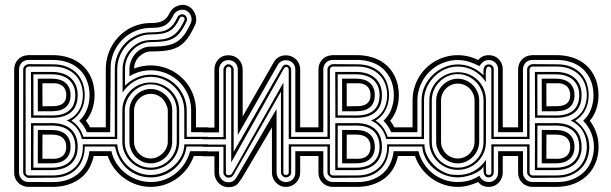

<svg xmlns="http://www.w3.org/2000/svg" viewBox="-20 -769 2514 790"><path d="M107.7 -262.2 194.6 -262.5Q219 -262.5 238.5 -256.2Q258.1 -250 271.6 -237.7Q285.2 -225.3 292.4 -207Q299.6 -188.7 299.6 -164.6Q299.6 -140.4 291.5 -122.4Q283.4 -104.5 269.3 -92.7Q255.1 -80.8 235.7 -75Q216.3 -69.1 193.8 -69.1H107.4ZM107.4 -473.1H193.8Q216.3 -473.1 235.7 -467.3Q255.1 -461.4 269.3 -449.6Q283.4 -437.7 291.5 -419.8Q299.6 -401.9 299.6 -377.7Q299.6 -353.5 292.4 -335.9Q285.2 -318.4 271.6 -306.9Q258.1 -295.4 238.6 -289.9Q219.2 -284.4 194.8 -284.4L107.9 -284.7ZM75.2 -4.2Q58.6 -10.3 48.5 -24.9Q38.3 -39.6 38.3 -59.3V-482.9Q38.3 -495.1 42.4 -505.6Q46.4 -516.1 53.7 -523.9Q61 -531.7 71 -536.4Q81.1 -541 93 -541.7L93.5 -542.2H194.3Q225.3 -542.2 250.5 -535.6Q275.6 -529.1 295 -517.6Q314.5 -506.1 328.5 -490.5Q342.5 -474.9 351.6 -456.7Q360.6 -438.5 364.9 -418.3Q369.1 -398.2 369.1 -377.7Q369.1 -348.4 360.5 -321.3Q351.8 -294.2 333.5 -272Q338.4 -265.6 342.7 -258.9Q346.9 -252.2 350.6 -245.1H405V-225.1H337.4Q332 -238.3 324.2 -250Q316.4 -261.7 305.9 -272Q328.1 -292.7 338.4 -320.2Q348.6 -347.7 348.6 -377.7Q348.6 -395.8 344.8 -413.6Q341.1 -431.4 333 -447.5Q325 -463.6 312.6 -477.3Q300.3 -491 283.1 -501.1Q265.9 -511.2 243.8 -516.8Q221.7 -522.5 194.1 -522.5H97.4Q88.9 -522.5 81.7 -519.5Q74.5 -516.6 69.3 -511.4Q64.2 -506.1 61.3 -498.9Q58.3 -491.7 58.3 -483.2V-59.1Q58.3 -51 61.3 -43.8Q64.2 -36.6 69.5 -31.4Q74.7 -26.1 81.9 -23.1Q89.1 -20 97.7 -20Q98.9 -20 99.9 -20Q100.8 -20 102.1 -20.3H102.5L194.1 -19.8Q231.9 -19.5 259.8 -30Q287.6 -40.5 306.3 -58.2Q325 -75.9 335.1 -99Q345.2 -122.1 347.7 -147H405V-127H365.5Q360.4 -101.6 347.8 -78.5Q335.2 -55.4 314.2 -38.1Q293.2 -20.8 263.5 -10.4Q233.9 0 194.3 0H93.5L93.3 -0.2Q83.3 -1 75.2 -4.2ZM117.4 -79.1H193.6Q214.8 -79.1 232.5 -84.5Q250.2 -89.8 262.9 -100.6Q275.6 -111.3 282.7 -127.3Q289.8 -143.3 289.8 -164.6Q289.8 -183.1 284.5 -199.2Q279.3 -215.3 267.8 -227.2Q256.3 -239 238.3 -245.7Q220.2 -252.4 194.6 -252.4L117.7 -252.2ZM117.7 -294.2 194.6 -293.9Q220.2 -293.9 238.3 -299.9Q256.3 -305.9 267.8 -317Q279.3 -328.1 284.5 -343.5Q289.8 -358.9 289.8 -377.7Q289.8 -398.9 282.7 -414.9Q275.6 -430.9 262.9 -441.7Q250.2 -452.4 232.5 -457.8Q214.8 -463.1 193.6 -463.1H117.4ZM194.3 -234.1Q211.7 -234.1 225.7 -229.7Q239.7 -225.3 249.6 -216.7Q259.5 -208 264.9 -194.9Q270.3 -181.9 270.3 -164.6Q270.3 -147.2 264.5 -134.5Q258.8 -121.8 248.7 -113.4Q238.5 -105 224.6 -101Q210.7 -96.9 194.3 -96.9H135.5L135.7 -234.4ZM135.7 -311 135.5 -445.3H194.3Q210.7 -445.3 224.6 -441.3Q238.5 -437.3 248.7 -428.8Q258.8 -420.4 264.5 -407.7Q270.3 -395 270.3 -377.7Q270.3 -360.4 264.9 -347.8Q259.5 -335.2 249.6 -327.1Q239.7 -319.1 225.7 -315.2Q211.7 -311.3 194.3 -311.3ZM321 -164.6Q321 -167.2 320.9 -169.8Q320.8 -172.4 320.6 -175H405V-166H328.6V-164.6Q328.6 -140.6 321.2 -117.7Q313.7 -94.7 297.5 -76.8Q281.2 -58.8 255.7 -48.1Q230.2 -37.4 194.3 -37.8L97.4 -37.1Q90.8 -37.6 86.9 -41Q83 -44.4 78.6 -48.8Q75.4 -54 75.4 -59.3V-482.9Q75.4 -491.5 82 -497.7Q88.6 -503.9 97.4 -505.1L194.3 -504.4Q230.2 -504.9 255.7 -494.1Q281.2 -483.4 297.5 -465.5Q313.7 -447.5 321.2 -424.6Q328.6 -401.6 328.6 -377.7Q328.6 -362.1 325.4 -346.9Q322.3 -331.8 315.6 -318.2Q308.8 -304.7 298.5 -293.1Q288.1 -281.5 273.7 -272.7Q293 -260.3 305.1 -243Q317.1 -225.8 322.8 -206.1H405V-197H317.1Q314.2 -209 309.1 -220.2Q304 -231.4 296.3 -241.3Q288.6 -251.2 278.2 -259.3Q267.8 -267.3 254.6 -273.2Q272.2 -280.3 284.8 -291.3Q297.4 -302.2 305.4 -316Q313.5 -329.8 317.3 -345.6Q321 -361.3 321 -377.7Q321 -400.1 313.8 -421.3Q306.6 -442.4 291.4 -458.9Q276.1 -475.3 252.1 -485.4Q228 -495.4 194.3 -495.4L97.4 -495.1Q92 -495.1 88.7 -491.3Q85.4 -487.5 85.4 -482.9V-59.3Q85.4 -54.7 88.7 -50.9Q92 -47.1 97.4 -47.1L194.3 -46.9Q228 -46.9 252.1 -56.9Q276.1 -66.9 291.4 -83.4Q306.6 -99.9 313.8 -121Q321 -142.1 321 -164.6ZM154.5 -116 194.1 -115.7Q210.2 -115 221.3 -118.5Q232.4 -122.1 239.4 -128.8Q246.3 -135.5 249.5 -144.7Q252.7 -153.8 252.7 -164.6Q252.7 -178 248.3 -187.6Q243.9 -197.3 236.2 -203.4Q228.5 -209.5 217.9 -212.3Q207.3 -215.1 195.1 -215.1L154.8 -215.3ZM154.8 -331.8 195.1 -332Q207.3 -332 217.9 -334.1Q228.5 -336.2 236.2 -341.4Q243.9 -346.7 248.3 -355.5Q252.7 -364.3 252.7 -377.7Q252.7 -388.2 249.5 -397.5Q246.3 -406.7 239.4 -413.5Q232.4 -420.2 221.3 -423.7Q210.2 -427.2 194.1 -426.5L154.5 -426.3Z M717.3 -186Q717.3 -161.6 708 -140.5Q698.7 -119.4 682.7 -103.8Q666.7 -88.1 645.5 -79.1Q624.3 -70.1 600.3 -70.1Q576.4 -70.1 555.1 -79.1Q533.7 -88.1 517.8 -103.8Q502 -119.4 492.7 -140.5Q483.4 -161.6 483.4 -186V-313.7Q483.4 -338.6 492.6 -359.7Q501.7 -380.9 517.6 -396.5Q533.4 -412.1 554.7 -420.9Q575.9 -429.7 600.3 -429.7Q624.8 -429.7 646 -420.9Q667.2 -412.1 683.1 -396.5Q699 -380.9 708.1 -359.7Q717.3 -338.6 717.3 -313.7ZM707.3 -313.7Q707.3 -335.4 698.9 -355.1Q690.4 -374.8 675.9 -389.5Q661.4 -404.3 642 -413.1Q622.6 -421.9 600.3 -421.9Q578.6 -421.9 559.2 -413Q539.8 -404.1 525.1 -389.2Q510.5 -374.3 502 -354.7Q493.4 -335.2 493.4 -313.7V-186Q493.4 -163.8 501.8 -144.4Q510.3 -125 524.8 -110.5Q539.3 -95.9 558.7 -87.5Q578.1 -79.1 600.3 -79.1Q622.6 -79.1 642 -87.5Q661.4 -95.9 675.9 -110.5Q690.4 -125 698.9 -144.4Q707.3 -163.8 707.3 -186ZM688.5 -186Q688.5 -168 681.6 -151.9Q674.8 -135.7 662.8 -123.5Q650.9 -111.3 634.8 -104.1Q618.7 -96.9 600.3 -96.9Q582 -96.9 565.9 -104.1Q549.8 -111.3 538 -123.5Q526.1 -135.7 519.3 -151.9Q512.5 -168 512.5 -186V-313.7Q512.5 -331.8 519.3 -347.9Q526.1 -364 538 -376.2Q549.8 -388.4 565.9 -395.6Q582 -402.8 600.3 -402.8Q618.4 -402.8 634.6 -395.6Q650.9 -388.4 663.1 -376.2Q675.3 -364 682.3 -347.9Q689.2 -331.8 688.5 -313.7ZM389.9 -225.1V-245.1H415.3V-485.1Q415.3 -510.7 421.8 -534.8Q428.2 -558.8 440.1 -579.8Q451.9 -600.8 468.6 -618.3Q485.4 -635.7 506 -648.2Q526.6 -660.6 550.7 -667.5Q574.7 -674.3 601.1 -674.3Q613.8 -674.3 625.1 -675.8Q636.5 -677.2 646 -681.5Q655.5 -685.8 663.5 -693.6Q671.4 -701.4 677.2 -714.4Q681.9 -724.6 690.3 -732.4Q698.7 -740.2 709.2 -744.5Q719.7 -748.8 731.2 -749Q742.7 -749.3 753.4 -744.1Q763.9 -739.3 771.6 -730.3Q779.3 -721.4 783.3 -710.6Q787.4 -699.7 787.4 -688Q787.4 -676.3 782.5 -665.8Q771.7 -642.6 761.4 -625.6Q751 -608.6 739.4 -596.6Q727.8 -584.5 714.4 -576.9Q700.9 -569.3 684.3 -564.9Q667.7 -560.5 647.2 -559Q626.7 -557.4 601.1 -557.4Q588.1 -557.4 575.8 -551.9Q563.5 -546.4 553.7 -537.1Q543.9 -527.8 538 -515.1Q532 -502.4 532 -488.3V-487.1Q547.9 -493.4 564.9 -496.6Q582 -499.8 600.3 -499.8Q625.7 -499.8 649.5 -493.2Q673.3 -486.6 694 -474.6Q714.6 -462.6 731.7 -445.8Q748.8 -429 760.9 -408.4Q772.9 -387.9 779.7 -364.1Q786.4 -340.3 786.4 -314.7V-245.1H835.4V-225.1H766.4V-313.7H767.3L766.4 -314.7Q766.4 -337.6 760.5 -358.9Q754.6 -380.1 743.8 -398.4Q732.9 -416.7 717.8 -431.8Q702.6 -446.8 684.2 -457.4Q665.8 -468 644.5 -473.9Q623.3 -479.7 600.3 -479.7Q575.9 -479.7 553.7 -473.3Q531.5 -466.8 512.5 -455.1V-478.3Q511.7 -496.8 517.8 -514.6Q523.9 -532.5 535.5 -546.4Q547.1 -560.3 563.8 -568.8Q580.6 -577.4 601.1 -577.4Q624 -577.4 642.5 -578.7Q660.9 -580.1 675.9 -583.9Q690.9 -587.6 703.1 -594.4Q715.3 -601.1 726 -611.7Q736.6 -622.3 746 -637.6Q755.4 -652.8 765.1 -673.8Q768.3 -680.9 768.3 -688.7Q768.3 -696.5 765.6 -703.7Q762.9 -710.9 757.7 -716.8Q752.4 -722.7 745.4 -726.1Q738.5 -729.2 730.7 -729.1Q722.9 -729 715.8 -726.3Q708.7 -723.6 702.8 -718.6Q696.8 -713.6 693.6 -706.8Q686.3 -691.2 678 -681Q669.7 -670.9 658.8 -664.9Q647.9 -658.9 633.9 -656.6Q619.9 -654.3 601.1 -654.3Q577.6 -654.3 556.2 -648.2Q534.7 -642.1 516 -631Q497.3 -619.9 482.2 -604.4Q467 -588.9 456.4 -569.9Q445.8 -551 440.2 -529.4Q434.6 -507.8 435.3 -484.4L433.3 -225.1ZM670.4 -313.7Q670.4 -321.3 668.5 -327.1Q666.5 -333 663.3 -339.8Q659.7 -349.6 653.2 -357.5Q646.7 -365.5 638.5 -371.1Q630.4 -376.7 620.6 -379.8Q610.8 -382.8 600.3 -382.8Q586.2 -382.8 573.6 -377.3Q561 -371.8 551.8 -362.5Q542.5 -353.3 537 -340.6Q531.5 -327.9 531.5 -313.7V-186Q531.5 -171.6 537 -159.1Q542.5 -146.5 551.8 -137.2Q561 -127.9 573.6 -122.4Q586.2 -116.9 600.3 -116.9Q613.8 -116.9 626.5 -122.6Q639.2 -128.2 648.9 -137.6Q658.7 -147 664.6 -159.5Q670.4 -172.1 670.4 -186ZM389.9 -197V-206.1H452.4V-485.1Q452.4 -515.9 463.9 -543.2Q475.3 -570.6 495.5 -591.2Q515.6 -611.8 542.7 -623.9Q569.8 -636 601.1 -636Q622.1 -636 638.4 -638.3Q654.8 -640.6 667.7 -647.3Q680.7 -654.1 691 -666.4Q701.4 -678.7 710.7 -699Q712.2 -702.4 715.3 -705Q718.5 -707.5 722.2 -708.9Q725.8 -710.2 729.9 -710.2Q733.9 -710.2 737.3 -708.7Q741 -707 743.8 -704Q746.6 -700.9 748 -697.3Q749.5 -693.6 749.6 -689.6Q749.8 -685.5 748 -681.9Q735.4 -654.3 722.3 -637.3Q709.2 -620.4 692.6 -611.2Q676 -602.1 653.9 -599Q631.8 -595.9 601.1 -595.9Q579.1 -595.9 559.6 -586.9Q540 -577.9 525.4 -562.5Q510.7 -547.1 502.3 -526.6Q493.9 -506.1 494.4 -483.4V-416Q514.6 -437 541.9 -449.3Q569.1 -461.7 600.3 -461.7Q631.3 -461.7 658.4 -450Q685.5 -438.2 705.4 -418.1Q725.3 -397.9 736.8 -371Q748.3 -344 748.3 -313.7V-206.1H835.4V-197H738.3V-313.7Q738.3 -341.8 727.4 -367.1Q716.6 -392.3 697.8 -411.4Q679 -430.4 653.9 -441.7Q628.9 -452.9 600.3 -452.9Q582 -452.9 565.1 -448.1Q548.1 -443.4 533.2 -434.8Q518.3 -426.3 505.9 -414.3Q493.4 -402.3 484.4 -387.9V-484.6Q484.4 -506.8 492.7 -528.3Q501 -549.8 516.4 -566.7Q531.7 -583.5 553.2 -593.9Q574.7 -604.2 601.1 -604.2Q629.6 -604.2 650.3 -607.4Q670.9 -610.6 686.6 -619.6Q702.4 -628.7 714.7 -644.5Q727.1 -660.4 738.8 -686Q740.7 -690.2 739 -694Q737.3 -697.8 733.2 -699.7Q729.7 -701.2 725.7 -700.1Q721.7 -699 719.7 -694.8Q710.7 -675 700.6 -662Q690.4 -648.9 676.9 -641.2Q663.3 -633.5 645 -630.5Q626.7 -627.4 601.1 -627.4Q581.8 -627.4 564.1 -622.2Q546.4 -616.9 531 -607.4Q515.6 -597.9 502.9 -584.7Q490.2 -571.5 481.2 -555.7Q472.2 -539.8 467.3 -521.9Q462.4 -503.9 462.4 -485.1V-197ZM389.9 -127V-147H438.5Q444.3 -119.1 459.8 -95.8Q475.3 -72.5 497.2 -55.7Q519 -38.8 545.7 -29.4Q572.3 -20 600.3 -20Q629.9 -20 656 -29.4Q682.1 -38.8 703.1 -55.7Q724.1 -72.5 739.4 -95.8Q754.6 -119.1 762.5 -147H835.4V-127H777.3Q767.6 -99.1 750 -75.8Q732.4 -52.5 709.1 -35.6Q685.8 -18.8 658.1 -9.4Q630.4 0 600.3 0Q570.3 0 542.5 -9.4Q514.6 -18.8 491.3 -35.6Q468 -52.5 450.4 -75.8Q432.9 -99.1 423.3 -127ZM389.9 -166V-175H462.4Q464.6 -147.9 476.4 -124.9Q488.3 -101.8 507 -85Q525.6 -68.1 549.7 -58.6Q573.7 -49.1 600.3 -49.1Q626.7 -49.1 651.5 -59.3Q676.3 -69.6 695.6 -86.9Q714.8 -104.2 726.6 -127.1Q738.3 -149.9 738.3 -175H835.4V-166H747.3Q743.9 -138.2 730.8 -114.9Q717.8 -91.6 697.9 -74.7Q678 -57.9 652.8 -48.5Q627.7 -39.1 600.3 -39.1Q571.5 -39.1 546.9 -48.5Q522.2 -57.9 503.2 -74.7Q484.1 -91.6 471.3 -114.9Q458.5 -138.2 453.4 -166Z M1178 -166V-59.1Q1178 -54.7 1176.1 -50.9Q1174.3 -47.1 1171.1 -44.6Q1168 -42 1164.1 -40.5Q1160.2 -39.1 1156 -39.1Q1152.6 -39.1 1149 -40.6Q1145.5 -42.2 1142.6 -44.9Q1139.6 -47.6 1137.8 -51.3Q1136 -54.9 1136 -59.1V-392.1L942.4 -52.5Q938.5 -45.4 933.3 -41.6Q928.2 -37.8 919.4 -38.1Q916 -38.1 912.5 -39.7Q908.9 -41.3 906 -44.1Q903.1 -46.9 901.2 -50.4Q899.4 -54 899.4 -58.1V-165H814.7V-174.1H909.4V-58.1Q909.4 -54.2 911.7 -51.1Q914.1 -48.1 919.4 -48.1Q921.6 -48.1 924.1 -48.7Q926.5 -49.3 928.7 -50.2Q930.9 -51 932.5 -52.2Q934.1 -53.5 934.6 -54.9L1146 -429.2V-59.1Q1146 -55.2 1148.3 -52.1Q1150.6 -49.1 1156 -49.1Q1160.6 -49.1 1164.3 -51.4Q1168 -53.7 1168 -59.1V-175H1256.6V-166ZM931.4 -482.7Q931.4 -487.3 928.1 -491.1Q924.8 -494.9 919.4 -494.9Q915.5 -494.9 912.5 -490.7Q909.4 -486.6 909.4 -482.7V-196H814.7V-205.1H899.4V-482.7Q899.4 -486.3 901.1 -490.2Q902.8 -494.1 905.6 -497.3Q908.4 -500.5 912.1 -502.6Q915.8 -504.6 919.4 -504.6Q923.6 -504.6 927.5 -502.8Q931.4 -501 934.6 -497.8Q937.7 -494.6 939.6 -490.7Q941.4 -486.8 941.4 -482.7V-144L1141.6 -493.9Q1144.3 -498 1147.8 -500.6Q1151.4 -503.2 1156 -503.2Q1160.6 -503.2 1164.7 -501.5Q1168.7 -499.8 1171.6 -496.8Q1174.6 -493.9 1176.3 -490.1Q1178 -486.3 1178 -482.2V-206.1H1256.6V-197H1168V-478Q1168 -484.4 1166 -488.9Q1164.1 -493.4 1157.2 -493.4Q1153.3 -493.4 1151 -490.4Q1148.7 -487.3 1146.5 -484.1L931.4 -100.8ZM976.3 -37.8Q970 -29.1 965.3 -22Q960.7 -14.9 955 -9.8Q949.2 -4.6 940.9 -1.8Q932.6 1 919.4 1Q907 1 896.6 -3.9Q886.2 -8.8 878.5 -17Q870.8 -25.1 866.6 -35.8Q862.3 -46.4 862.3 -58.1V-126H814.7V-146H881.3V-58.1Q881.3 -50.3 884.2 -43.2Q887 -36.1 892.1 -30.8Q897.2 -25.4 904.2 -22.2Q911.1 -19 919.4 -19Q928.7 -19 934.6 -21.6Q940.4 -24.2 944.3 -27.8Q948.2 -31.5 950.8 -35.8Q953.4 -40 955.8 -43.7L1117.9 -320.6V-59.1Q1117.9 -51.3 1120.7 -44.2Q1123.5 -37.1 1128.7 -31.7Q1133.8 -26.4 1140.7 -23.2Q1147.7 -20 1156 -20Q1164.6 -20 1171.8 -22.8Q1179 -25.6 1184.1 -30.8Q1189.2 -35.9 1192.1 -43.1Q1195.1 -50.3 1195.1 -59.1V-147H1256.6V-127H1215.1V-59.1Q1215.1 -46.6 1210.4 -35.9Q1205.8 -25.1 1197.9 -17.1Q1189.9 -9 1179.2 -4.5Q1168.5 0 1156 0Q1143.6 0 1133.2 -4.9Q1122.8 -9.8 1115.1 -17.9Q1107.4 -26.1 1103.1 -36.7Q1098.9 -47.4 1098.9 -59.1V-244.9ZM1195.1 -225.1V-482.2Q1195.1 -491 1192.1 -498.2Q1189.2 -505.4 1184.1 -510.5Q1179 -515.6 1171.8 -518.4Q1164.6 -521.2 1156 -521.2Q1145 -521.2 1136.5 -516.1Q1127.9 -511 1123 -502.4L958.5 -213.6V-482.7Q958.5 -491.5 955.6 -498.7Q952.6 -505.9 947.5 -511Q942.4 -516.1 935.2 -518.9Q928 -521.7 919.4 -521.7Q911.1 -521.7 904.2 -518.7Q897.2 -515.6 892.1 -510.4Q887 -505.1 884.2 -498Q881.3 -491 881.3 -482.7V-224.1H814.7V-244.1H862.3V-482.7Q862.3 -495.1 866.5 -505.9Q870.6 -516.6 878.2 -524.7Q885.7 -532.7 896.2 -537.2Q906.7 -541.7 919.4 -541.7Q932.1 -541.7 943 -537.4Q953.9 -533 961.7 -525Q969.5 -517.1 974 -506.2Q978.5 -495.4 978.5 -482.7V-289.6L1105.5 -511.2Q1112.5 -524.9 1125.5 -533.1Q1138.4 -541.3 1156 -541.3Q1169.2 -541.3 1180.4 -536.4L1182.9 -535.4V-535.2Q1197.5 -528.1 1206.3 -514.3Q1215.1 -500.5 1215.1 -482.2V-245.1H1256.6V-225.1Z M1359.6 -262.2 1446.5 -262.5Q1470.9 -262.5 1490.5 -256.2Q1510 -250 1523.6 -237.7Q1537.1 -225.3 1544.3 -207Q1551.5 -188.7 1551.5 -164.6Q1551.5 -140.4 1543.5 -122.4Q1535.4 -104.5 1521.2 -92.7Q1507.1 -80.8 1487.7 -75Q1468.3 -69.1 1445.8 -69.1H1359.4ZM1359.4 -473.1H1445.8Q1468.3 -473.1 1487.7 -467.3Q1507.1 -461.4 1521.2 -449.6Q1535.4 -437.7 1543.5 -419.8Q1551.5 -401.9 1551.5 -377.7Q1551.5 -353.5 1544.3 -335.9Q1537.1 -318.4 1523.6 -306.9Q1510 -295.4 1490.6 -289.9Q1471.2 -284.4 1446.8 -284.4L1359.9 -284.7ZM1369.4 -79.1H1445.6Q1466.8 -79.1 1484.5 -84.5Q1502.2 -89.8 1514.9 -100.6Q1527.6 -111.3 1534.7 -127.3Q1541.7 -143.3 1541.7 -164.6Q1541.7 -183.1 1536.5 -199.2Q1531.2 -215.3 1519.8 -227.2Q1508.3 -239 1490.2 -245.7Q1472.2 -252.4 1446.5 -252.4L1369.6 -252.2ZM1369.6 -294.2 1446.5 -293.9Q1472.2 -293.9 1490.2 -299.9Q1508.3 -305.9 1519.8 -317Q1531.2 -328.1 1536.5 -343.5Q1541.7 -358.9 1541.7 -377.7Q1541.7 -398.9 1534.7 -414.9Q1527.6 -430.9 1514.9 -441.7Q1502.2 -452.4 1484.5 -457.8Q1466.8 -463.1 1445.6 -463.1H1369.4ZM1310.3 -225.1H1247.3V-245.1H1290.3V-482.9Q1290.3 -495.1 1294.3 -505.6Q1298.3 -516.1 1305.7 -523.9Q1313 -531.7 1323 -536.4Q1333 -541 1345 -541.7L1345.5 -542.2H1446.3Q1477.3 -542.2 1502.4 -535.6Q1527.6 -529.1 1547 -517.6Q1566.4 -506.1 1580.4 -490.5Q1594.5 -474.9 1603.5 -456.7Q1612.5 -438.5 1616.8 -418.3Q1621.1 -398.2 1621.1 -377.7Q1621.1 -348.4 1612.4 -321.3Q1603.8 -294.2 1585.4 -272Q1590.3 -265.6 1594.6 -258.9Q1598.9 -252.2 1602.5 -245.1H1657V-225.1H1589.4Q1584 -238.3 1576.2 -250Q1568.4 -261.7 1557.9 -272Q1580.1 -292.7 1590.3 -320.2Q1600.6 -347.7 1600.6 -377.7Q1600.6 -395.8 1596.8 -413.6Q1593 -431.4 1585 -447.5Q1576.9 -463.6 1564.6 -477.3Q1552.2 -491 1535 -501.1Q1517.8 -511.2 1495.7 -516.8Q1473.6 -522.5 1446 -522.5H1349.4Q1340.8 -522.5 1333.6 -519.5Q1326.4 -516.6 1321.3 -511.4Q1316.2 -506.1 1313.2 -498.9Q1310.3 -491.7 1310.3 -483.2ZM1446.3 -234.1Q1463.6 -234.1 1477.7 -229.7Q1491.7 -225.3 1501.6 -216.7Q1511.5 -208 1516.8 -194.9Q1522.2 -181.9 1522.2 -164.6Q1522.2 -147.2 1516.5 -134.5Q1510.7 -121.8 1500.6 -113.4Q1490.5 -105 1476.6 -101Q1462.6 -96.9 1446.3 -96.9H1387.5L1387.7 -234.4ZM1387.7 -311 1387.5 -445.3H1446.3Q1462.6 -445.3 1476.6 -441.3Q1490.5 -437.3 1500.6 -428.8Q1510.7 -420.4 1516.5 -407.7Q1522.2 -395 1522.2 -377.7Q1522.2 -360.4 1516.8 -347.8Q1511.5 -335.2 1501.6 -327.1Q1491.7 -319.1 1477.7 -315.2Q1463.6 -311.3 1446.3 -311.3ZM1327.1 -4.2Q1310.5 -10.3 1300.4 -24.9Q1290.3 -39.6 1290.3 -59.3V-127H1247.3V-147H1310.3V-59.1Q1310.3 -51 1313.2 -43.8Q1316.2 -36.6 1321.4 -31.4Q1326.7 -26.1 1333.9 -23.1Q1341.1 -20 1349.6 -20Q1350.8 -20 1351.8 -20Q1352.8 -20 1354 -20.3H1354.5L1446 -19.8Q1483.9 -19.5 1511.7 -30Q1539.6 -40.5 1558.2 -58.2Q1576.9 -75.9 1587 -99Q1597.2 -122.1 1599.6 -147H1657V-127H1617.4Q1612.3 -101.6 1599.7 -78.5Q1587.2 -55.4 1566.2 -38.1Q1545.2 -20.8 1515.5 -10.4Q1485.8 0 1446.3 0H1345.5L1345.2 -0.2Q1335.2 -1 1327.1 -4.2ZM1327.4 -482.9Q1327.4 -491.5 1334 -497.7Q1340.6 -503.9 1349.4 -505.1L1446.3 -504.4Q1482.2 -504.9 1507.7 -494.1Q1533.2 -483.4 1549.4 -465.5Q1565.7 -447.5 1573.1 -424.6Q1580.6 -401.6 1580.6 -377.7Q1580.6 -362.1 1577.4 -346.9Q1574.2 -331.8 1567.5 -318.2Q1560.8 -304.7 1550.4 -293.1Q1540 -281.5 1525.6 -272.7Q1544.9 -260.3 1557 -243Q1569.1 -225.8 1574.7 -206.1H1657V-197H1569.1Q1566.2 -209 1561 -220.2Q1555.9 -231.4 1548.2 -241.3Q1540.5 -251.2 1530.2 -259.3Q1519.8 -267.3 1506.6 -273.2Q1524.2 -280.3 1536.7 -291.3Q1549.3 -302.2 1557.4 -316Q1565.4 -329.8 1569.2 -345.6Q1573 -361.3 1573 -377.7Q1573 -400.1 1565.8 -421.3Q1558.6 -442.4 1543.3 -458.9Q1528.1 -475.3 1504 -485.4Q1480 -495.4 1446.3 -495.4L1349.4 -495.1Q1344 -495.1 1340.7 -491.3Q1337.4 -487.5 1337.4 -482.9V-197H1247.3V-206.1H1327.4ZM1406.5 -116 1446 -115.7Q1462.2 -115 1473.3 -118.5Q1484.4 -122.1 1491.3 -128.8Q1498.3 -135.5 1501.5 -144.7Q1504.6 -153.8 1504.6 -164.6Q1504.6 -178 1500.2 -187.6Q1495.8 -197.3 1488.2 -203.4Q1480.5 -209.5 1469.8 -212.3Q1459.2 -215.1 1447 -215.1L1406.7 -215.3ZM1406.7 -331.8 1447 -332Q1459.2 -332 1469.8 -334.1Q1480.5 -336.2 1488.2 -341.4Q1495.8 -346.7 1500.2 -355.5Q1504.6 -364.3 1504.6 -377.7Q1504.6 -388.2 1501.5 -397.5Q1498.3 -406.7 1491.3 -413.5Q1484.4 -420.2 1473.3 -423.7Q1462.2 -427.2 1446 -426.5L1406.5 -426.3ZM1573 -164.6Q1573 -167.2 1572.9 -169.8Q1572.8 -172.4 1572.5 -175H1657V-166H1580.6V-164.6Q1580.6 -140.6 1573.1 -117.7Q1565.7 -94.7 1549.4 -76.8Q1533.2 -58.8 1507.7 -48.1Q1482.2 -37.4 1446.3 -37.8L1349.4 -37.1Q1342.8 -37.6 1338.9 -41Q1335 -44.4 1330.6 -48.8Q1327.4 -54 1327.4 -59.3V-166H1247.3V-175H1337.4V-59.3Q1337.4 -54.7 1340.7 -50.9Q1344 -47.1 1349.4 -47.1L1446.3 -46.9Q1480 -46.9 1504 -56.9Q1528.1 -66.9 1543.3 -83.4Q1558.6 -99.9 1565.8 -121Q1573 -142.1 1573 -164.6Z M1746.6 -356Q1746.6 -380.4 1755.9 -401.5Q1765.1 -422.6 1781 -438.2Q1796.9 -453.9 1818.2 -462.9Q1839.6 -471.9 1863.5 -471.9Q1888.4 -471.9 1909.5 -463.1Q1930.7 -454.3 1946.3 -438.7Q1961.9 -423.1 1970.7 -402Q1979.5 -380.9 1979.5 -356V-186Q1979.5 -161.6 1970.5 -140.5Q1961.4 -119.4 1945.8 -103.8Q1930.2 -88.1 1909.1 -79.1Q1887.9 -70.1 1863.5 -70.1Q1839.6 -70.1 1818.2 -79.1Q1796.9 -88.1 1781 -103.8Q1765.1 -119.4 1755.9 -140.5Q1746.6 -161.6 1746.6 -186ZM1756.6 -186Q1756.6 -163.6 1764.9 -144Q1773.2 -124.5 1787.6 -110.1Q1802 -95.7 1821.5 -87.4Q1841.1 -79.1 1863.5 -79.1Q1886 -79.1 1905.4 -87.5Q1924.8 -95.9 1939.1 -110.5Q1953.4 -125 1961.4 -144.4Q1969.5 -163.8 1969.5 -186V-356Q1969.5 -377.7 1961.2 -397.3Q1952.9 -417 1938.6 -431.8Q1924.3 -446.5 1905 -455.3Q1885.7 -464.1 1863.5 -464.1Q1841.6 -464.1 1822 -455.6Q1802.5 -447 1788 -432.3Q1773.4 -417.5 1765 -397.8Q1756.6 -378.2 1756.6 -356ZM1774.7 -356Q1774.7 -374 1781.9 -390.1Q1789.1 -406.2 1801.1 -418.5Q1813.2 -430.7 1829.3 -437.9Q1845.5 -445.1 1863.5 -445.1Q1881.8 -445.1 1897.9 -437.9Q1914.1 -430.7 1926 -418.5Q1938 -406.2 1944.8 -390.1Q1951.7 -374 1951.7 -356V-186Q1951.7 -168.5 1944.7 -152.2Q1937.7 -136 1925.7 -123.8Q1913.6 -111.6 1897.6 -104.2Q1881.6 -96.9 1863.5 -96.9Q1845.5 -96.9 1829.3 -104.1Q1813.2 -111.3 1801.1 -123.5Q1789.1 -135.7 1781.9 -151.9Q1774.7 -168 1774.7 -186ZM1794.7 -186Q1794.7 -171.6 1800.2 -159.1Q1805.7 -146.5 1814.9 -137.2Q1824.2 -127.9 1836.8 -122.4Q1849.4 -116.9 1863.5 -116.9Q1877.7 -116.9 1890.4 -122.4Q1903.1 -127.9 1912.4 -137.2Q1921.6 -146.5 1927.1 -159.1Q1932.6 -171.6 1932.6 -186V-356Q1932.6 -370.1 1927.1 -382.8Q1921.6 -395.5 1912.4 -404.8Q1903.1 -414.1 1890.4 -419.6Q1877.7 -425 1863.5 -425Q1849.4 -425 1836.8 -419.6Q1824.2 -414.1 1814.9 -404.8Q1805.7 -395.5 1800.2 -382.8Q1794.7 -370.1 1794.7 -356ZM2075.4 -225.1H2029.5V-483.9Q2029.5 -491.7 2026.6 -498.7Q2023.7 -505.6 2018.6 -510.7Q2013.4 -515.9 2006.5 -518.9Q1999.5 -522 1991.7 -522Q1978 -522 1968.8 -515.1Q1959.5 -508.3 1952.6 -497.1Q1940.9 -502.7 1930.5 -507.2Q1920.2 -511.7 1909.7 -515Q1899.2 -518.3 1887.9 -520.1Q1876.7 -522 1863.5 -522Q1840.3 -522 1819 -515.9Q1797.6 -509.8 1779.2 -498.8Q1760.7 -487.8 1745.6 -472.4Q1730.5 -457 1719.8 -438.6Q1709.2 -420.2 1703.4 -399.2Q1697.5 -378.2 1697.5 -356V-225.1H1651.4V-245.1H1677.5V-356Q1677.5 -381.6 1684.1 -405.4Q1690.7 -429.2 1702.8 -450Q1714.8 -470.7 1731.8 -487.7Q1748.8 -504.6 1769.5 -516.7Q1790.3 -528.8 1814 -535.4Q1837.6 -542 1863.5 -542Q1884.8 -542 1906.7 -536.9Q1928.7 -531.7 1947.5 -522Q1955.8 -532.5 1966.9 -537.2Q1978 -542 1991.7 -542Q2004.2 -542 2014.5 -537.5Q2024.9 -533 2032.5 -525Q2040 -517.1 2044.3 -506.5Q2048.6 -495.8 2048.6 -483.9V-245.1H2075.4ZM2075.4 -127H2048.6V-59.1Q2048.6 -46.6 2044.1 -35.9Q2039.6 -25.1 2031.7 -17.1Q2023.9 -9 2013.7 -4.5Q2003.4 0 1991.7 0Q1978 0 1966.9 -4.8Q1955.8 -9.5 1947.5 -20Q1936.8 -15.6 1926.8 -11.8Q1916.7 -8.1 1906.7 -5.5Q1896.7 -2.9 1886.1 -1.5Q1875.5 0 1863.5 0Q1834 0 1806.3 -9.3Q1778.6 -18.6 1755.4 -35.4Q1732.2 -52.2 1714.6 -75.6Q1697 -98.9 1687.5 -127H1651.4V-147H1701.7Q1708.7 -118.9 1724 -95.6Q1739.3 -72.3 1760.5 -55.4Q1781.7 -38.6 1808 -29.3Q1834.2 -20 1863.5 -20Q1887.7 -20 1909.9 -26.2Q1932.1 -32.5 1952.6 -45.9Q1957.8 -33.9 1967.9 -27Q1978 -20 1991.7 -20Q2000 -20 2007 -23.2Q2013.9 -26.4 2018.9 -31.7Q2023.9 -37.1 2026.7 -44.2Q2029.5 -51.3 2029.5 -59.1V-147H2075.4ZM1714.6 -206.1V-356Q1714.6 -386.7 1727.2 -413.7Q1739.7 -440.7 1760.6 -460.7Q1781.5 -480.7 1808.2 -492.3Q1835 -503.9 1863.5 -503.9Q1893.1 -503.9 1920.8 -492.1Q1948.5 -480.2 1969.5 -459Q1969.5 -465.8 1969.2 -473.6Q1969 -481.4 1970.7 -488.2Q1972.4 -494.9 1977.2 -499.4Q1981.9 -503.9 1991.7 -503.9Q2000 -503.9 2005.7 -498.2Q2011.5 -492.4 2011.5 -483.9V-206.1H2075.4V-197H2001.7V-483.9Q2001.7 -487.8 1998.5 -491.5Q1995.4 -495.1 1991.7 -495.1Q1989.3 -495.1 1986.8 -494.1Q1984.4 -493.2 1983.6 -491Q1980.7 -488.3 1979.6 -480.3Q1978.5 -472.4 1978.5 -462.9Q1978.5 -453.4 1979 -444.5Q1979.5 -435.5 1979.5 -430.9Q1960 -461.2 1929.9 -478.1Q1899.9 -495.1 1863.5 -495.1Q1844.5 -495.1 1826.8 -489.9Q1809.1 -484.6 1793.7 -475.1Q1778.3 -465.6 1765.6 -452.5Q1752.9 -439.5 1743.8 -424.1Q1734.6 -408.7 1729.6 -391.4Q1724.6 -374 1724.6 -356V-197H1651.4V-206.1ZM1651.4 -166V-175H1726.6Q1726.1 -156.7 1733 -138.9Q1740 -121.1 1751.6 -105.7Q1763.2 -90.3 1778.3 -78.2Q1793.5 -66.2 1809.6 -59.1Q1822.5 -53 1835.8 -51Q1849.1 -49.1 1863.5 -49.1Q1900.6 -49.1 1929.6 -64.9Q1958.5 -80.8 1979.5 -111.1V-59.1Q1979.5 -53.7 1983.3 -51.4Q1987.1 -49.1 1991.7 -49.1Q1996.1 -49.1 1998.9 -51.8Q2001.7 -54.4 2001.7 -59.1V-175H2075.4V-166H2011.5V-59.1Q2011.5 -55.4 2009.8 -51.8Q2008.1 -48.1 2005.4 -45.3Q2002.7 -42.5 1999 -40.8Q1995.4 -39.1 1991.7 -39.1Q1982.2 -39.1 1977.5 -43.8Q1972.9 -48.6 1971.1 -55.5Q1969.2 -62.5 1969.4 -70.3Q1969.5 -78.1 1969.5 -84Q1963.1 -73 1950.3 -64.7Q1937.5 -56.4 1922.2 -50.7Q1907 -44.9 1891.2 -42Q1875.5 -39.1 1863.5 -39.1Q1845.7 -39.1 1828.4 -43.3Q1811 -47.6 1795.3 -55.5Q1779.5 -63.5 1765.9 -74.8Q1752.2 -86.2 1741.9 -100.2Q1731.7 -114.3 1725.2 -130.9Q1718.8 -147.5 1717.5 -166Z M2181.2 -262.2 2268.1 -262.5Q2292.5 -262.5 2312 -256.2Q2331.5 -250 2345.1 -237.7Q2358.6 -225.3 2365.8 -207Q2373 -188.7 2373 -164.6Q2373 -140.4 2365 -122.4Q2356.9 -104.5 2342.8 -92.7Q2328.6 -80.8 2309.2 -75Q2289.8 -69.1 2267.3 -69.1H2180.9ZM2180.9 -473.1H2267.3Q2289.8 -473.1 2309.2 -467.3Q2328.6 -461.4 2342.8 -449.6Q2356.9 -437.7 2365 -419.8Q2373 -401.9 2373 -377.7Q2373 -353.5 2365.8 -335.9Q2358.6 -318.4 2345.1 -306.9Q2331.5 -295.4 2312.1 -289.9Q2292.7 -284.4 2268.3 -284.4L2181.4 -284.7ZM2148.7 -4.2Q2132.1 -10.3 2121.9 -24.9Q2111.8 -39.6 2111.8 -59.3V-127H2068.8V-147H2131.8V-59.1Q2131.8 -51 2134.8 -43.8Q2137.7 -36.6 2142.9 -31.4Q2148.2 -26.1 2155.4 -23.1Q2162.6 -20 2171.1 -20Q2172.4 -20 2173.3 -20Q2174.3 -20 2175.5 -20.3H2176L2267.6 -19.8Q2307.4 -19.5 2336.8 -31.6Q2366.2 -43.7 2385.6 -63.8Q2405 -84 2414.4 -110.1Q2423.8 -136.2 2423.8 -164.1Q2423.8 -193.8 2412.7 -221.8Q2401.6 -249.8 2379.4 -272Q2401.6 -292.7 2411.9 -320.2Q2422.1 -347.7 2422.1 -377.7Q2422.1 -395.8 2418.3 -413.6Q2414.6 -431.4 2406.5 -447.5Q2398.4 -463.6 2386.1 -477.3Q2373.8 -491 2356.6 -501.1Q2339.4 -511.2 2317.3 -516.8Q2295.2 -522.5 2267.6 -522.5H2170.9Q2162.4 -522.5 2155.2 -519.5Q2147.9 -516.6 2142.8 -511.4Q2137.7 -506.1 2134.8 -498.9Q2131.8 -491.7 2131.8 -483.2V-225.1H2068.8V-245.1H2111.8V-482.9Q2111.8 -495.1 2115.8 -505.6Q2119.9 -516.1 2127.2 -523.9Q2134.5 -531.7 2144.5 -536.4Q2154.5 -541 2166.5 -541.7L2167 -542.2H2267.8Q2298.8 -542.2 2324 -535.6Q2349.1 -529.1 2368.5 -517.6Q2387.9 -506.1 2402 -490.5Q2416 -474.9 2425 -456.7Q2434.1 -438.5 2438.4 -418.3Q2442.6 -398.2 2442.6 -377.7Q2442.6 -348.4 2434 -321.3Q2425.3 -294.2 2407 -272Q2424.3 -249.8 2433.6 -222.5Q2442.9 -195.3 2442.9 -165.8Q2442.9 -129.2 2430.5 -98.8Q2418.2 -68.4 2395.3 -46.4Q2372.3 -24.4 2340 -12.2Q2307.6 0 2267.8 0H2167L2166.7 -0.2Q2156.7 -1 2148.7 -4.2ZM2190.9 -79.1H2267.1Q2288.3 -79.1 2306 -84.5Q2323.7 -89.8 2336.4 -100.6Q2349.1 -111.3 2356.2 -127.3Q2363.3 -143.3 2363.3 -164.6Q2363.3 -183.1 2358 -199.2Q2352.8 -215.3 2341.3 -227.2Q2329.8 -239 2311.8 -245.7Q2293.7 -252.4 2268.1 -252.4L2191.2 -252.2ZM2191.2 -294.2 2268.1 -293.9Q2293.7 -293.9 2311.8 -299.9Q2329.8 -305.9 2341.3 -317Q2352.8 -328.1 2358 -343.5Q2363.3 -358.9 2363.3 -377.7Q2363.3 -398.9 2356.2 -414.9Q2349.1 -430.9 2336.4 -441.7Q2323.7 -452.4 2306 -457.8Q2288.3 -463.1 2267.1 -463.1H2190.9ZM2267.8 -234.1Q2285.2 -234.1 2299.2 -229.7Q2313.2 -225.3 2323.1 -216.7Q2333 -208 2338.4 -194.9Q2343.8 -181.9 2343.8 -164.6Q2343.8 -147.2 2338 -134.5Q2332.3 -121.8 2322.1 -113.4Q2312 -105 2298.1 -101Q2284.2 -96.9 2267.8 -96.9H2209L2209.2 -234.4ZM2209.2 -311 2209 -445.3H2267.8Q2284.2 -445.3 2298.1 -441.3Q2312 -437.3 2322.1 -428.8Q2332.3 -420.4 2338 -407.7Q2343.8 -395 2343.8 -377.7Q2343.8 -360.4 2338.4 -347.8Q2333 -335.2 2323.1 -327.1Q2313.2 -319.1 2299.2 -315.2Q2285.2 -311.3 2267.8 -311.3ZM2394.5 -164.6Q2394.5 -200 2378.8 -227.9Q2363 -255.9 2328.1 -273.2Q2345.7 -280.3 2358.3 -291.3Q2370.8 -302.2 2378.9 -316Q2387 -329.8 2390.7 -345.6Q2394.5 -361.3 2394.5 -377.7Q2394.5 -400.1 2387.3 -421.3Q2380.1 -442.4 2364.9 -458.9Q2349.6 -475.3 2325.6 -485.4Q2301.5 -495.4 2267.8 -495.4L2170.9 -495.1Q2165.5 -495.1 2162.2 -491.3Q2158.9 -487.5 2158.9 -482.9V-197H2068.8V-206.1H2148.9V-482.9Q2148.9 -491.5 2155.5 -497.7Q2162.1 -503.9 2170.9 -505.1L2267.8 -504.4Q2303.7 -504.9 2329.2 -494.1Q2354.7 -483.4 2371 -465.5Q2387.2 -447.5 2394.7 -424.6Q2402.1 -401.6 2402.1 -377.7Q2402.1 -362.1 2398.9 -346.9Q2395.8 -331.8 2389 -318.2Q2382.3 -304.7 2371.9 -293.1Q2361.6 -281.5 2347.2 -272.7Q2374.3 -253.4 2389.5 -225.2Q2404.8 -197 2404.8 -163.8Q2404.8 -139.4 2396.2 -116.5Q2387.7 -93.5 2370.6 -75.9Q2353.5 -58.3 2327.8 -47.9Q2302 -37.4 2267.8 -37.8L2170.9 -37.1Q2164.3 -37.6 2160.4 -41Q2156.5 -44.4 2152.1 -48.8Q2148.9 -54 2148.9 -59.3V-166H2068.8V-175H2158.9V-59.3Q2158.9 -54.7 2162.2 -50.9Q2165.5 -47.1 2170.9 -47.1L2267.8 -46.9Q2301.5 -46.9 2325.6 -56.9Q2349.6 -66.9 2364.9 -83.4Q2380.1 -99.9 2387.3 -121Q2394.5 -142.1 2394.5 -164.6ZM2228 -116 2267.6 -115.7Q2283.7 -115 2294.8 -118.5Q2305.9 -122.1 2312.9 -128.8Q2319.8 -135.5 2323 -144.7Q2326.2 -153.8 2326.2 -164.6Q2326.2 -178 2321.8 -187.6Q2317.4 -197.3 2309.7 -203.4Q2302 -209.5 2291.4 -212.3Q2280.8 -215.1 2268.6 -215.1L2228.3 -215.3ZM2228.3 -331.8 2268.6 -332Q2280.8 -332 2291.4 -334.1Q2302 -336.2 2309.7 -341.4Q2317.4 -346.7 2321.8 -355.5Q2326.2 -364.3 2326.2 -377.7Q2326.2 -388.2 2323 -397.5Q2319.8 -406.7 2312.9 -413.5Q2305.9 -420.2 2294.8 -423.7Q2283.7 -427.2 2267.6 -426.5L2228 -426.3Z"/></svg>

Font: TafelwerkOT
Style: Regular
Weight: 400
Designer: Peter Wiegel
Foundry: Peter Wiegel, based on an original design named Oxford by Christine Lord, 1969
Version: Version 1.000